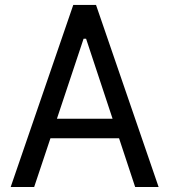

<svg xmlns="http://www.w3.org/2000/svg" viewBox="-20 -747 676 767"><path d="M116.5 0H22.7L272.7 -727.3H363.6L613.6 0H519.9L455.6 -194.6H181.5ZM313.9 -592.3 207.4 -272.7H429.7L323.9 -592.3Z"/></svg>

Font: Inter UI
Style: Regular
Weight: 400
Designer: Rasmus Andersson
Foundry: rsms
Version: Version 2.2